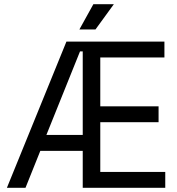

<svg xmlns="http://www.w3.org/2000/svg" viewBox="-20 -899 847 919"><path d="M376 0V-177H173L102 0H13L298 -700H767V-624H460V-390H739V-314H460V-76H771V0ZM376 -253V-653H363L202 -253ZM360 -758 427 -879H525L437 -758Z"/></svg>

Font: Space Grotesk Frontify
Style: Regular
Weight: 400
Designer: Florian Karsten
Version: Version 2.000